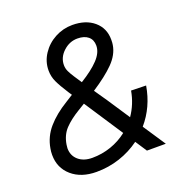

<svg xmlns="http://www.w3.org/2000/svg" viewBox="-131 -829 905 956"><g transform="rotate(-20 321.5 -350.5)"><path d="M40 -141Q40 -158 43 -174Q53 -234 93 -280Q133 -326 197 -365L235 -389L223 -407Q194 -452 180.5 -481Q167 -510 167 -542Q167 -589 193.5 -629Q220 -669 263 -692Q306 -715 355 -715Q426 -715 469.5 -678Q513 -641 513 -580Q513 -562 511 -552Q503 -503 461 -460.5Q419 -418 345 -370L391 -303L469 -185Q507 -240 519 -308L598 -306Q580 -198 512 -119L591 0H491L451 -61Q402 -25 343 -5.5Q284 14 220 14Q139 14 89.5 -29Q40 -72 40 -141ZM123 -146Q123 -107 150.5 -83Q178 -59 224 -59Q275 -59 323 -75.5Q371 -92 410 -123L276 -327L240 -305Q192 -276 162.5 -245Q133 -214 125 -165Q123 -153 123 -146ZM291 -449 303 -431Q365 -469 399 -505Q433 -541 433 -578Q433 -609 412.5 -626Q392 -643 356 -643Q314 -643 281 -612.5Q248 -582 248 -541Q248 -523 256 -506.5Q264 -490 275.5 -472.5Q287 -455 291 -449Z"/></g></svg>

Font: Oak Sans
Style: Italic
Weight: 400
Italic angle: -9.49998°
Foundry: Erik Kennedy, Walven
Version: Version 1.000